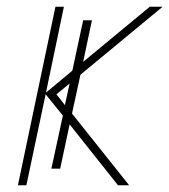

<svg xmlns="http://www.w3.org/2000/svg" viewBox="-20 -548 501 568"><path d="M33 0 144 -528H169L116 -274L194 -339L226 -488H252L226 -365L423 -528H461L218 -327L193 -212L362 0H329L186 -180L158 -49H132L166 -206L115 -269L58 0ZM147 -269 172 -237 186 -301Z"/></svg>

Font: Noto Sans Thin
Style: Italic
Weight: 100
Italic angle: -12°
Designer: Monotype Design Team
Foundry: Monotype Imaging Inc.
Version: Version 2.013; ttfautohint (v1.8.4.7-5d5b)